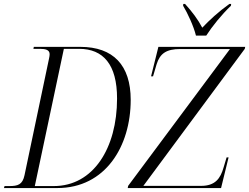

<svg xmlns="http://www.w3.org/2000/svg" viewBox="-37 -951 1260 971"><path d="M954 -771H1006C1037 -819 1083 -876 1131 -922L1132 -931H1123C1067 -891 1021 -848 986 -811C963 -854 936 -890 899 -931H890L889 -922C912 -884 943 -817 954 -771ZM-17 0H253C496 0 624 -211 624 -446C624 -621 536 -714 369 -714H134L132 -704H165C193 -704 214 -699 214 -677C214 -671 213 -664 211 -655L87 -65C77 -17 53 -10 10 -10H-14ZM609 0H1081L1119 -155H1109L1094 -105C1078 -48 1051 -11 980 -11H688L1201 -704L1203 -714H764L727 -565H737L755 -626C772 -681 805 -703 874 -703H1126L611 -11ZM235 -10H139L286 -704H363C485 -704 555 -625 555 -453C555 -202 435 -10 235 -10Z"/></svg>

Font: Noto Serif Display SemiCondensed Light
Style: Italic
Weight: 300
Width: 4
Italic angle: -12°
Designer: Monotype Design Team
Foundry: Monotype Imaging Inc.
Version: Version 2.009